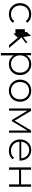

<svg xmlns="http://www.w3.org/2000/svg" viewBox="1878 -2446 761 4558"><g transform="rotate(90 2259.0 -166.5)"><path d="M319 4Q261 4 212.5 -15.5Q164 -35 128.5 -70.5Q93 -106 73 -155Q53 -204 53 -262Q53 -321 73 -369.5Q93 -418 128.5 -453Q164 -488 212.5 -507.5Q261 -527 319 -527Q383 -527 435.5 -502.5Q488 -478 520 -429L478 -399Q450 -439 408.5 -458Q367 -477 319 -477Q274 -477 235.5 -461.5Q197 -446 169.5 -418Q142 -390 126 -350Q110 -310 110 -262Q110 -213 126 -173.5Q142 -134 169.5 -105.5Q197 -77 235.5 -61.5Q274 -46 319 -46Q367 -46 408.5 -64.5Q450 -83 478 -124L520 -94Q488 -45 435.5 -20.5Q383 4 319 4Z M866 -282 875 -288 1117 0H1050L873 -209L778 -101L772 -152H673V-376H743L737 -417L829 -523L858 -336L989 -435L1004 -398L864 -293Z M1499 -46Q1543 -46 1581 -61.5Q1619 -77 1646.5 -105.5Q1674 -134 1689.5 -173.5Q1705 -213 1705 -261Q1705 -309 1689.5 -349Q1674 -389 1646.5 -417.5Q1619 -446 1581 -461.5Q1543 -477 1499 -477Q1455 -477 1417.5 -461.5Q1380 -446 1352 -417.5Q1324 -389 1308.5 -349Q1293 -309 1293 -261Q1293 -213 1308.5 -173.5Q1324 -134 1352 -105.5Q1380 -77 1417.5 -61.5Q1455 -46 1499 -46ZM1294 194H1238V-523H1292V-406Q1324 -464 1379 -495.5Q1434 -527 1503 -527Q1559 -527 1606 -507.5Q1653 -488 1688 -453Q1723 -418 1742.5 -369Q1762 -320 1762 -261Q1762 -202 1742.5 -153.5Q1723 -105 1688 -70Q1653 -35 1606 -15.5Q1559 4 1503 4Q1435 4 1380.5 -26.5Q1326 -57 1294 -114Z M2132 4Q2075 4 2027 -15.5Q1979 -35 1944 -70.5Q1909 -106 1889 -155Q1869 -204 1869 -262Q1869 -320 1889 -368.5Q1909 -417 1944 -452.5Q1979 -488 2027 -507.5Q2075 -527 2132 -527Q2189 -527 2237 -507.5Q2285 -488 2320 -452.5Q2355 -417 2375 -368.5Q2395 -320 2395 -262Q2395 -204 2375 -155Q2355 -106 2320 -70.5Q2285 -35 2237 -15.5Q2189 4 2132 4ZM2132 -46Q2176 -46 2214 -61.5Q2252 -77 2279.5 -105.5Q2307 -134 2322.5 -174Q2338 -214 2338 -262Q2338 -310 2322.5 -349.5Q2307 -389 2279.5 -417.5Q2252 -446 2214 -461.5Q2176 -477 2132 -477Q2088 -477 2050 -461.5Q2012 -446 1984.5 -417.5Q1957 -389 1941.5 -349.5Q1926 -310 1926 -262Q1926 -214 1941.5 -174Q1957 -134 1984.5 -105.5Q2012 -77 2050 -61.5Q2088 -46 2132 -46Z M2607 0H2555V-523H2611L2843 -133L3077 -523H3129V0H3078V-435L2854 -66H2829L2607 -434Z M3738 -290Q3735 -331 3719 -366Q3703 -401 3677 -426Q3651 -451 3616.5 -465Q3582 -479 3541 -479Q3501 -479 3466.5 -465Q3432 -451 3406 -426Q3380 -401 3364 -366Q3348 -331 3345 -290ZM3560 4Q3500 4 3450.5 -15.5Q3401 -35 3365 -70.5Q3329 -106 3309 -155Q3289 -204 3289 -262Q3289 -320 3308 -368.5Q3327 -417 3361 -452.5Q3395 -488 3441 -507.5Q3487 -527 3541 -527Q3595 -527 3641 -507.5Q3687 -488 3720.5 -453.5Q3754 -419 3773 -370.5Q3792 -322 3792 -263Q3792 -259 3791.5 -255Q3791 -251 3791 -247H3344Q3346 -202 3363 -165Q3380 -128 3409 -101.5Q3438 -75 3476.5 -60.5Q3515 -46 3561 -46Q3611 -46 3654 -63.5Q3697 -81 3727 -118L3759 -81Q3724 -39 3672.5 -17.5Q3621 4 3560 4Z M3953 0V-523H4009V-286H4357V-523H4413V0H4357V-238H4009V0Z"/></g></svg>

Font: Montserrat-Alt1 Light
Style: Regular
Weight: 300
Designer: Differentunic
Foundry: Differentunic
Version: Version 7.222